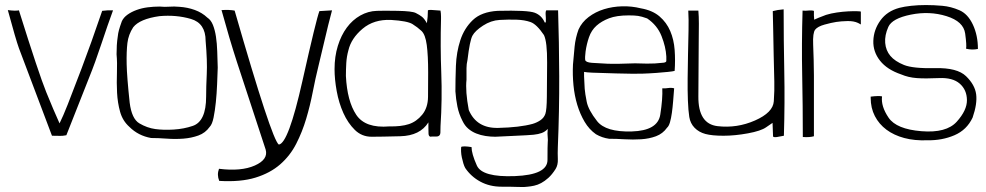

<svg xmlns="http://www.w3.org/2000/svg" viewBox="-20 -540 3910 761"><path d="M11 -500Q43 -382 55 -349Q67 -316 186 -2Q211 -2 219 -1.5Q227 -1 243 -4Q310 -175 333.5 -233Q357 -291 382 -366.5Q407 -442 428 -499Q407 -500 385 -497Q340 -365 303.5 -269Q267 -173 248.5 -126Q230 -79 216 -51Q192 -104 163 -175.5Q134 -247 55 -499Q42 -496 11 -500Z M447 -397Q444 -378 443 -360.5Q442 -343 442 -325Q445 -292 443.5 -252Q442 -212 444 -172.5Q446 -133 456 -97Q466 -61 493 -37Q528 -2 579 7Q607 7 641 9.5Q675 12 707 9.5Q739 7 766.5 -3Q794 -13 811 -37Q821 -47 826.5 -74Q832 -101 835.5 -135Q839 -169 840.5 -206Q842 -243 843 -272Q842 -305 841 -336.5Q840 -368 836 -394.5Q832 -421 824 -441Q816 -461 802 -470Q781 -490 752 -500.5Q723 -511 691 -513Q670 -515 651.5 -513.5Q633 -512 613 -514Q589 -514 565.5 -511Q542 -508 521.5 -500.5Q501 -493 485.5 -482Q470 -471 463 -456Q455 -434 451.5 -421Q448 -408 447 -397ZM612 -476Q678 -482 736.5 -465Q795 -448 795 -378Q802 -298 799.5 -246.5Q797 -195 797 -157Q797 -59 744 -41Q709 -29 668.5 -26.5Q628 -24 595.5 -28.5Q563 -33 532.5 -51Q502 -69 494 -133Q483 -236 482 -286Q481 -336 485 -369.5Q489 -403 508 -432Q534 -465 612 -476Z M858 -500Q889 -387 919 -294.5Q949 -202 1033 53Q1044 92 990 116Q936 140 848 129Q839 153 849 177Q934 182 992.5 164Q1051 146 1090.5 111.5Q1130 77 1154 30Q1178 -17 1193.5 -69Q1209 -121 1219.5 -175Q1230 -229 1242.5 -279.5Q1255 -330 1267.5 -384.5Q1280 -439 1296 -499L1246 -496Q1234 -466 1178.5 -218.5Q1123 29 1085 33Q1057 13 910 -498Q889 -502 858 -500Z M1676 -499Q1676 -473 1672 -448Q1662 -466 1652.5 -473.5Q1643 -481 1628 -488.5Q1613 -496 1556 -497Q1499 -498 1474 -497Q1439 -496 1408 -478.5Q1377 -461 1354.5 -430.5Q1332 -400 1319 -358Q1306 -316 1306 -266Q1306 -226 1314.5 -179Q1323 -132 1341 -92Q1359 -52 1386.5 -25Q1414 2 1453 2Q1488 2 1566.5 0Q1645 -2 1678 -55Q1678 -45 1678 -32.5Q1678 -20 1678.5 -10Q1679 0 1686 2Q1685 1 1713 1Q1725 -1 1725.5 -14Q1726 -27 1726 -40Q1733 -147 1729 -251.5Q1725 -356 1728 -464V-474Q1728 -480 1727.5 -486Q1727 -492 1726 -498Q1694 -500 1691.5 -500.5Q1689 -501 1682.5 -500.5Q1676 -500 1676 -499ZM1530 -461Q1595 -457 1615 -444.5Q1635 -432 1650.5 -417.5Q1666 -403 1671.5 -361.5Q1677 -320 1677 -253Q1677 -199 1676.5 -156Q1676 -113 1653.5 -85.5Q1631 -58 1600.5 -48Q1570 -38 1523 -39Q1428 -31 1392 -85Q1356 -139 1351 -239Q1351 -264 1352.5 -290Q1354 -316 1361 -341Q1372 -388 1417 -426Q1462 -464 1530 -461Z M1833 -303Q1842 -379 1852.5 -398.5Q1863 -418 1894.5 -438.5Q1926 -459 1960.5 -461Q1995 -463 2027 -462Q2059 -461 2083 -452.5Q2107 -444 2136 -401Q2149 -374 2148.5 -291.5Q2148 -209 2147.5 -156.5Q2147 -104 2141.5 -88.5Q2136 -73 2122 -63.5Q2108 -54 2091 -49Q2040 -35 1954.5 -33Q1869 -31 1838 -104Q1824 -178 1829 -224V-239Q1829 -254 1829 -270Q1829 -286 1833 -303ZM2182 130Q2192 114 2191 90.5Q2190 67 2191 43Q2197 -101 2196.5 -237.5Q2196 -374 2192 -499H2145Q2142 -494 2142.5 -485.5Q2143 -477 2143.5 -468.5Q2144 -460 2143.5 -454.5Q2143 -449 2139 -451Q2127 -479 2099.5 -489.5Q2072 -500 1952 -497Q1888 -493 1854 -460.5Q1820 -428 1804.5 -380.5Q1789 -333 1787 -279Q1785 -225 1785 -178Q1787 -147 1793 -117.5Q1799 -88 1813 -61Q1822 -42 1836 -30Q1850 -18 1867.5 -11Q1885 -4 1904.5 -1Q1924 2 1943 2Q1957 1 2016.5 -1.5Q2076 -4 2095 -6Q2114 -8 2127.5 -13Q2141 -18 2151 -29Q2149 -11 2151 6Q2152 14 2151 24.5Q2150 35 2150 94Q2150 153 2020.5 158Q1891 163 1870 116Q1849 69 1849 43Q1818 38 1808 42Q1807 50 1807.5 61Q1808 72 1810.5 84Q1813 96 1816.5 107.5Q1820 119 1824 126Q1847 160 1884 180Q1921 200 1968 200Q2009 200 2035 201Q2061 202 2071 200Q2083 199 2097 196Q2111 193 2125 185.5Q2139 178 2153.5 165Q2168 152 2182 130Z M2654 -259Q2657 -301 2654 -342Q2651 -383 2636.5 -417Q2622 -451 2594 -475Q2566 -499 2520 -507Q2484 -516 2446 -515Q2408 -514 2374 -503.5Q2340 -493 2313 -472.5Q2286 -452 2273 -423Q2261 -390 2257.5 -355.5Q2254 -321 2251 -284Q2249 -243 2253 -202Q2257 -161 2268 -124.5Q2279 -88 2297 -57.5Q2315 -27 2342 -8Q2366 6 2394 10Q2422 10 2455.5 12Q2489 14 2521 12Q2553 10 2580 0Q2607 -10 2624 -34Q2631 -40 2635.5 -55.5Q2640 -71 2643 -92.5Q2646 -114 2648 -139Q2650 -164 2652 -190Q2641 -193 2628 -191Q2615 -189 2605 -190Q2607 -149 2597 -85.5Q2587 -22 2484 -19Q2381 -16 2346.5 -60Q2312 -104 2305.5 -136.5Q2299 -169 2297.5 -188Q2296 -207 2295 -237V-255Q2305 -253 2327 -252Q2349 -251 2422 -249Q2495 -247 2525 -248Q2555 -249 2581.5 -251Q2608 -253 2627.5 -255Q2647 -257 2654 -259ZM2621 -316Q2621 -304 2621 -298.5Q2621 -293 2610 -291.5Q2599 -290 2575.5 -288.5Q2552 -287 2497 -289Q2423 -286 2386.5 -287.5Q2350 -289 2325.5 -291Q2301 -293 2299.5 -302.5Q2298 -312 2301 -336Q2305 -365 2314.5 -392.5Q2324 -420 2344 -438Q2364 -456 2394 -467.5Q2424 -479 2472 -479Q2495 -479 2509 -477Q2523 -475 2545 -467Q2585 -440 2602 -397Q2619 -354 2621 -316Z M3044 0Q3044 3 3049.5 3.5Q3055 4 3060 3Q3065 2 3087 -2Q3091 -134 3088.5 -257Q3086 -380 3086 -503Q3061 -501 3043 -496V-492Q3044 -459 3044.5 -426Q3045 -393 3046.5 -322Q3048 -251 3049 -217Q3050 -183 3047 -138.5Q3044 -94 2972.5 -62.5Q2901 -31 2824 -40Q2747 -49 2748 -158Q2749 -267 2749 -311Q2749 -355 2749.5 -386Q2750 -417 2750 -446Q2750 -475 2748 -498H2708Q2710 -464 2709 -419Q2708 -374 2707 -325.5Q2706 -277 2705.5 -229.5Q2705 -182 2706.5 -142Q2708 -102 2712 -76.5Q2716 -51 2733 -33.5Q2750 -16 2776 -9Q2802 -2 2847.5 -2Q2893 -2 2944.5 -11.5Q2996 -21 3016.5 -35.5Q3037 -50 3042 -53Q3043 -39 3044 0Z M3206 -496Q3206 -498 3197.5 -498.5Q3189 -499 3181 -498Q3173 -497 3161 -498Q3157 -366 3159.5 -243Q3162 -120 3162 3Q3189 5 3206 0V-4Q3206 -41 3206 -125Q3206 -209 3206 -240.5Q3206 -272 3205 -303Q3204 -334 3203 -363Q3201 -410 3211 -422.5Q3221 -435 3248 -442.5Q3275 -450 3294.5 -453Q3314 -456 3339 -456.5Q3364 -457 3381 -449L3392 -443Q3392 -463 3392 -494Q3392 -495 3377.5 -495.5Q3363 -496 3342 -495Q3321 -494 3297 -490.5Q3273 -487 3254 -481Q3240 -476 3225.5 -470Q3211 -464 3207 -462Q3207 -469 3206.5 -472Q3206 -475 3206 -477.5Q3206 -480 3206 -484Q3206 -488 3206 -496Z M3545 -509Q3496 -496 3469.5 -459Q3443 -422 3441.5 -378.5Q3440 -335 3468 -299.5Q3496 -264 3552 -245Q3580 -233 3613.5 -230.5Q3647 -228 3701.5 -230.5Q3756 -233 3784 -208.5Q3812 -184 3812.5 -143.5Q3813 -103 3772 -57.5Q3731 -12 3632 -20Q3533 -28 3502 -73.5Q3471 -119 3476 -158Q3464 -161 3431 -157V-155V-152Q3431 -112 3447.5 -80Q3464 -48 3493.5 -26Q3523 -4 3564 7Q3605 18 3656 16Q3714 17 3763 -4Q3812 -25 3835 -74Q3854 -129 3849 -166.5Q3844 -204 3809 -238Q3774 -272 3686.5 -270Q3599 -268 3563 -282.5Q3527 -297 3509 -318.5Q3491 -340 3488.5 -370Q3486 -400 3501 -433.5Q3516 -467 3590 -482Q3664 -497 3731.5 -476Q3799 -455 3805.5 -407Q3812 -359 3809 -347Q3833 -341 3856 -346Q3856 -400 3836 -442.5Q3816 -485 3782.5 -499.5Q3749 -514 3715 -517Q3681 -520 3650 -520Q3619 -520 3591.5 -517Q3564 -514 3545 -509Z"/></svg>

Font: Londrina Solid Thin
Style: Regular
Weight: 250
Designer: Marcelo Magalhaes
Foundry: Marcelo Magalhães
Version: Version 1.002